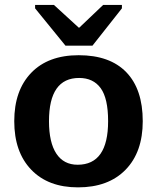

<svg xmlns="http://www.w3.org/2000/svg" viewBox="-20 -767 651 796"><path d="M571.8 -264.6Q571.8 -136.2 500.5 -63.2Q429.2 9.8 303.2 9.8Q179.7 9.8 109.4 -63.5Q39.1 -136.7 39.1 -264.6Q39.1 -392.1 109.4 -465.1Q179.7 -538.1 306.2 -538.1Q435.5 -538.1 503.7 -467.5Q571.8 -397 571.8 -264.6ZM428.2 -264.6Q428.2 -358.9 397.5 -401.4Q366.7 -443.8 308.1 -443.8Q183.1 -443.8 183.1 -264.6Q183.1 -176.3 213.6 -130.1Q244.1 -84 301.8 -84Q428.2 -84 428.2 -264.6ZM363.3 -577.6H251.5L125.5 -732.4V-746.6H203.6L306.6 -652.3H308.6L407.7 -746.6H485.4V-732.4Z"/></svg>

Font: Arial
Style: Bold
Weight: 700
Designer: Steve Matteson
Foundry: Ascender Corporation
Version: Version 2.00.3